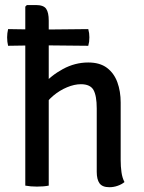

<svg xmlns="http://www.w3.org/2000/svg" viewBox="-20 -756 586 782"><path d="M339.5 -637.5Q342 -628 343 -620.5Q344 -613 344 -604Q344 -594 343 -586.2Q342 -578.5 339.5 -569.5L142.5 -571.5L13 -569.5Q11 -578.5 10 -586.2Q9 -594 9 -604Q9 -613 10 -620.5Q11 -628 13 -637.5L143.5 -635.5ZM178.5 0Q158.5 4 130.5 4Q104.5 4 83 0V-729L89.5 -735.5H126Q157.5 -735.5 168 -720.2Q178.5 -705 178.5 -672ZM471.5 -103.5Q471.5 -77.5 474.8 -54.5Q478 -31.5 487 -14.5Q476.5 -5.5 459.8 0.5Q443 6.5 425.5 6.5Q397 6.5 385.5 -9.2Q374 -25 374 -56V-314Q374 -366 360.8 -389.5Q347.5 -413 309.5 -413Q283 -413 253 -400.5Q223 -388 196.5 -365.8Q170 -343.5 154 -313.5V-409Q187 -448 236.2 -474.8Q285.5 -501.5 339.5 -501.5Q386.5 -501.5 415.5 -479.8Q444.5 -458 458 -421Q471.5 -384 471.5 -338.5Z"/></svg>

Font: Signika Negative
Style: Regular
Weight: 400
Designer: Anna Giedry
Foundry: Anna Giedry
Version: Version 2.001